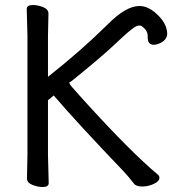

<svg xmlns="http://www.w3.org/2000/svg" viewBox="-20 -731 709 768"><path d="M150.9 17.1Q130.9 17.1 109.4 8.5Q87.9 0 87.9 -17.1L89.8 -111.8V-588.9L86.9 -694.8Q86.9 -710.9 111.8 -710.9Q131.8 -710.9 152.8 -702.4Q173.8 -693.8 173.8 -676.8L171.9 -587.9V-423.8Q301.8 -525.9 410.2 -632.8Q482.9 -707 538.1 -707Q568.8 -707 600.3 -680.9Q631.8 -654.8 644 -623Q648.9 -606.9 648.9 -596.2Q648.9 -583 639.4 -572Q629.9 -561 611.8 -555.2Q603 -551.8 595.7 -551.8Q570.8 -551.8 570.8 -581.1V-586.9Q570.8 -608.9 548.8 -625Q544.9 -628.9 538.1 -628.9Q531.7 -628.9 524.9 -626Q505.9 -617.2 440.9 -555.2Q377.9 -496.1 262.7 -403.8Q250 -403.8 268.1 -382.8Q286.1 -361.8 315.9 -329.1Q502.9 -123 611.8 -32.2Q617.7 -26.9 617.7 -20Q617.7 -5.9 595.2 4.6Q572.8 15.1 548.8 15.1Q522.9 15.1 513.7 1Q497.1 -21 475.1 -44.9Q293 -234.9 194.8 -349.1L171.9 -330.1V-110.8L174.8 1Q174.8 17.1 150.9 17.1Z"/></svg>

Font: LXGW WenKai GB Screen
Style: Regular
Weight: 400
Designer: LXGW / Fontworks Inc.
Foundry: LXGW / Fontworks Inc.
Version: Version 1.321;February 19, 2024;FontCreator 14.0.0.2901 64-b